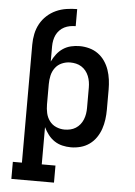

<svg xmlns="http://www.w3.org/2000/svg" viewBox="-61 -781 723 1032"><g transform="rotate(5 300.0 -265.0)"><path d="M40 205V113H89V-524Q89 -553 95 -582Q101 -611 115 -636.5Q129 -662 151 -682Q173 -702 199.5 -714Q226 -726 255 -730.5Q284 -735 313 -735V-643Q297 -643 281.5 -640Q266 -637 252 -630Q238 -623 226.5 -611Q215 -599 208.5 -585Q202 -571 199 -555.5Q196 -540 196 -524V-442Q206 -463 220.5 -482Q235 -501 254.5 -514Q274 -527 297 -532.5Q320 -538 344 -538Q370 -538 396 -531Q422 -524 443.5 -508.5Q465 -493 480 -471Q495 -449 503.5 -424Q512 -399 515.5 -372.5Q519 -346 519 -320V-210Q519 -184 515.5 -157.5Q512 -131 503.5 -106Q495 -81 480 -59Q465 -37 443.5 -21.5Q422 -6 396 1Q370 8 344 8Q320 8 297 2.5Q274 -3 254.5 -16Q235 -29 220.5 -48Q206 -67 196 -88V113H270V205ZM301 -84Q317 -84 332.5 -87.5Q348 -91 361.5 -99.5Q375 -108 385 -120.5Q395 -133 401 -148Q407 -163 409.5 -178.5Q412 -194 412 -210V-320Q412 -336 409.5 -351.5Q407 -367 401 -382Q395 -397 385 -409.5Q375 -422 361.5 -430.5Q348 -439 332.5 -442.5Q317 -446 301 -446Q278 -446 256 -436.5Q234 -427 220 -408Q206 -389 201 -366Q196 -343 196 -320V-210Q196 -187 201 -164Q206 -141 220 -122Q234 -103 256 -93.5Q278 -84 301 -84Z"/></g></svg>

Font: Iosevka Slab Semibold Extended
Style: Regular
Weight: 600
Width: 7
Monospace: yes
Designer: Belleve Invis
Foundry: Belleve Invis
Version: Version 11.1.0; ttfautohint (v1.8.3)